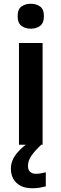

<svg xmlns="http://www.w3.org/2000/svg" viewBox="-20 -771 327 1023"><path d="M144 -751Q173 -751 193.5 -736.5Q214 -722 214 -685Q214 -648 193.5 -633Q173 -618 144 -618Q115 -618 94.5 -633Q74 -648 74 -685Q74 -722 94.5 -736.5Q115 -751 144 -751ZM207 -542V0H81V-542ZM129 113Q129 134 140.5 144.5Q152 155 171 155Q187 155 200.5 152Q214 149 224 147V222Q208 226 191.5 229Q175 232 153 232Q98 232 68 203.5Q38 175 38 127Q38 84 69.5 46Q101 8 141 -16L200 0Q166 32 147.5 58.5Q129 85 129 113Z"/></svg>

Font: Noto Sans SemiBold
Style: Regular
Weight: 600
Designer: Monotype Design Team
Foundry: Monotype Imaging Inc.
Version: Version 2.007